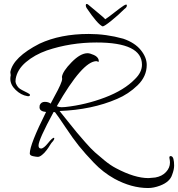

<svg xmlns="http://www.w3.org/2000/svg" viewBox="-20 -752 897 967"><path d="M34 -373Q32 -386 32 -389Q46 -464 179 -532Q284 -581 427 -581Q515 -581 601 -557Q659 -537 689 -500Q719 -463 719 -425Q719 -367 673 -322.5Q627 -278 570 -254Q443 -199 280 -193Q293 -177 322 -140.5Q351 -104 366 -86Q381 -68 409.5 -35.5Q438 -3 457.5 14.5Q477 32 507 56.5Q537 81 564 95Q658 145 728 145L762 142Q796 136 816 114.5Q836 93 836 67Q836 57 833.5 45.5Q831 34 840 34Q850 35 853.5 48.5Q857 62 857 82Q857 102 847 128Q836 164 786 183Q754 195 726 195Q642 195 556 148Q499 116 453.5 68.5Q408 21 377.5 -17Q347 -55 309.5 -111.5Q272 -168 257 -187L250 -188Q174 -48 174 -19Q174 -4 187 -4Q200 -4 222 -31.5Q244 -59 252 -58Q258 -52 239 -32Q237 -30 232 -21.5Q227 -13 223.5 -8Q220 -3 214 5Q208 13 203 18Q198 23 192 28Q180 38 171 38Q162 38 146 34.5Q130 31 130 21Q130 -24 212 -188Q179 -191 179 -212Q179 -216 180 -222Q187 -239 205.5 -239Q224 -239 235 -230Q243 -246 254 -266Q293 -336 293 -355Q293 -360 292 -365Q296 -393 340.5 -438.5Q385 -484 421 -484Q433 -484 453 -475Q473 -466 477 -450Q478 -443 477.5 -441.5Q477 -440 472 -442Q467 -444 466 -444Q396 -444 266 -217Q278 -212 289.5 -212Q301 -212 309 -213Q411 -224 508.5 -261Q606 -298 660 -354Q695 -388 695 -426Q695 -538 466 -538Q335 -538 216 -498Q154 -476 110.5 -439Q67 -402 59 -355Q58 -350 58 -342Q58 -334 64.5 -322.5Q71 -311 80 -305Q89 -299 105.5 -291Q122 -283 127.5 -279Q133 -275 130 -270.5Q127 -266 117 -268Q86 -273 59 -299Q32 -325 32 -355Q32 -364 34 -373ZM416 -712Q412 -719 412 -725.5Q412 -732 416.5 -732Q421 -732 425 -728Q429 -724 466.5 -693.5Q504 -663 510 -655Q527 -666 556 -689Q585 -712 602 -723Q619 -734 619 -724.5Q619 -715 607 -707Q575 -675 540 -647Q505 -619 497 -619Q472 -629 416 -712Z"/></svg>

Font: Allura
Style: Regular
Weight: 400
Designer: Robert E. Leuschke
Foundry: Robert E. Leuschke
Version: Version 1.004